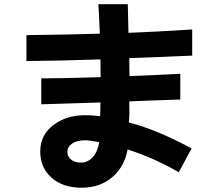

<svg xmlns="http://www.w3.org/2000/svg" viewBox="-20 -835 1040 897"><path d="M294.9 -125Q294.9 -102.5 312.5 -88.9Q330.1 -75.2 358.4 -75.2Q389.6 -75.2 413.1 -100.6Q436.5 -126 443.4 -170.9Q397.5 -179.7 378.9 -179.7Q339.8 -179.7 317.4 -164.6Q294.9 -149.4 294.9 -125ZM172.9 -347.7V-468.8Q270.5 -468.8 450.2 -474.6Q450.2 -489.3 449.7 -516.6Q449.2 -543.9 449.2 -557.6Q251 -550.8 103.5 -549.8V-670.9Q292 -672.9 446.3 -677.7Q442.4 -776.4 439.5 -815.4H577.1Q578.1 -771.5 580.1 -681.6Q710.9 -686.5 877.9 -697.3V-575.2Q775.4 -570.3 584 -563.5Q584 -549.8 584.5 -522.5Q585 -495.1 585 -479.5Q630.9 -481.4 712.9 -484.9Q794.9 -488.3 822.3 -490.2V-370.1Q804.7 -369.1 770 -368.2Q735.4 -367.2 679.2 -365.2Q623 -363.3 584 -361.3Q585.9 -301.8 582 -262.7Q710 -230.5 875 -141.6L815.4 -30.3Q696.3 -98.6 576.2 -136.7Q561.5 -55.7 503.9 -6.8Q446.3 42 361.3 42Q273.4 42 220.7 -4.9Q168 -51.8 168 -127Q168 -204.1 229 -250.5Q290 -296.9 378.9 -296.9Q411.1 -296.9 447.3 -292Q449.2 -305.7 449.2 -356.4Q418.9 -355.5 317.4 -352.1Q215.8 -348.6 172.9 -347.7Z"/></svg>

Font: Gothic A1 ExtraBold
Style: Regular
Weight: 800
Designer: HanYang I&C Co.,Ltd.
Foundry: HanYang I&C Co.,Ltd.
Version: Version 2.50